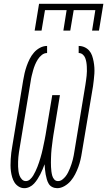

<svg xmlns="http://www.w3.org/2000/svg" viewBox="-20 -975 560 1003"><path d="M279 8Q265 8 253 2Q241 -4 234.5 -15Q228 -26 224.5 -38.5Q221 -51 218.5 -64Q216 -77 215 -90.5Q214 -104 213 -117Q208 -104 202.5 -90.5Q197 -77 190.5 -64.5Q184 -52 176 -39.5Q168 -27 158 -16Q148 -5 134.5 1.5Q121 8 107 8Q91 8 77.5 -0.5Q64 -9 56 -21.5Q48 -34 43.5 -49.5Q39 -65 37 -80.5Q35 -96 35 -112Q35 -128 36 -144.5Q37 -161 39 -177.5Q41 -194 44 -210L101 -555Q104 -574 108.5 -593Q113 -612 119.5 -630.5Q126 -649 135 -667Q144 -685 157.5 -700.5Q171 -716 189 -725.5Q207 -735 226 -735V-698Q211 -698 198.5 -688Q186 -678 177.5 -664.5Q169 -651 163 -636.5Q157 -622 153 -607.5Q149 -593 145.5 -578.5Q142 -564 140 -549L83 -204Q81 -192 79 -179.5Q77 -167 76 -154.5Q75 -142 74.5 -129.5Q74 -117 74.5 -105Q75 -93 76.5 -81Q78 -69 82 -58Q86 -47 94.5 -38Q103 -29 115 -29Q127 -29 137 -38Q147 -47 153.5 -58Q160 -69 165.5 -80.5Q171 -92 175.5 -103.5Q180 -115 184 -127Q188 -139 191.5 -151Q195 -163 198 -174.5Q201 -186 203.5 -198Q206 -210 208.5 -222Q211 -234 213.5 -246Q216 -258 218 -270Q220 -282 222 -294L253 -478H293L263 -294Q261 -282 259 -270Q257 -258 255.5 -246Q254 -234 252.5 -222Q251 -210 249.5 -198Q248 -186 247.5 -174Q247 -162 246.5 -150Q246 -138 246 -126.5Q246 -115 246.5 -103Q247 -91 248.5 -79.5Q250 -68 253 -57Q256 -46 263.5 -37.5Q271 -29 283 -29Q295 -29 305 -36.5Q315 -44 322.5 -53.5Q330 -63 335.5 -74Q341 -85 345.5 -96Q350 -107 353.5 -118Q357 -129 360 -140Q363 -151 365 -162.5Q367 -174 369 -186L426 -531Q428 -543 429.5 -555Q431 -567 432.5 -579Q434 -591 434 -603Q434 -615 433.5 -627Q433 -639 431 -650.5Q429 -662 425 -672.5Q421 -683 412 -690.5Q403 -698 391 -698V-735Q407 -735 421.5 -728.5Q436 -722 446 -710.5Q456 -699 461 -684.5Q466 -670 469 -654Q472 -638 473 -622Q474 -606 473 -590Q472 -574 470 -557.5Q468 -541 466 -525L408 -180Q405 -160 400.5 -140.5Q396 -121 389 -102Q382 -83 372.5 -64.5Q363 -46 349.5 -30Q336 -14 317 -3Q298 8 279 8ZM161 -815 184 -955H520L497 -815H461L478 -922H365L347 -815H311L328 -922H215L197 -815Z"/></svg>

Font: Iosevka Slab Extralight
Style: Italic
Weight: 200
Italic angle: -9°
Monospace: yes
Designer: Belleve Invis
Foundry: Belleve Invis
Version: Version 11.1.1; ttfautohint (v1.8.3)